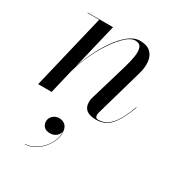

<svg xmlns="http://www.w3.org/2000/svg" viewBox="-184 -589 942 1018"><g transform="rotate(30 287.0 -79.5)"><path d="M157 149.7Q157 129.7 172.4 114.9Q187.8 100.1 210.6 100.1Q234.2 100.1 249.2 115.1Q264.2 130.1 264.2 161.7Q264.2 188.5 251.8 215.1Q239.4 241.7 218.8 263.5Q198.2 285.3 172.4 298.3Q146.6 311.3 119.4 311.3V309.3Q145.8 309.3 172.2 295.7Q198.6 282.1 219.8 259.3Q241 236.5 252.6 208.3Q264.2 180.1 261.4 150.9Q259 170.1 243.6 182.3Q228.2 194.5 207 194.5Q181.4 194.5 169.2 181.3Q157 168.1 157 149.7ZM132 -457.5H60.5V-460H215.5L148 -178.5Q163 -225 187.2 -275.8Q211.5 -326.5 242 -370.5Q272.5 -414.5 307 -442Q341.5 -469.5 376.5 -469.5Q419.5 -469.5 441.5 -448.8Q463.5 -428 467 -393.8Q470.5 -359.5 459 -319.5L377 -32.5Q374 -23.5 374 -14.5Q374 -6.5 378 -1Q382 4.5 393 4.5Q437.5 4.5 470.2 -32.2Q503 -69 534.5 -153.5L537 -153Q504.5 -67 470.5 -28.5Q436.5 10 381.5 10Q303 10 303 -53Q303 -64 304.8 -72.2Q306.5 -80.5 309 -87L374.5 -308Q386 -346.5 391.8 -380.8Q397.5 -415 390 -436.5Q382.5 -458 354 -458Q329 -458 298.5 -430.8Q268 -403.5 237.5 -358.5Q207 -313.5 181.2 -258.2Q155.5 -203 140 -147L105 0H22.5Z"/></g></svg>

Font: Bodoni* 72pt
Style: Italic
Weight: 400
Italic angle: -13°
Version: Version 2.3